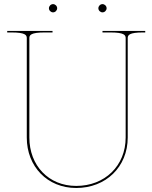

<svg xmlns="http://www.w3.org/2000/svg" viewBox="-20 -910 740 932"><path d="M217.5 -870C217.5 -859 227 -850 237.5 -850C248.5 -850 257.5 -859.5 257.5 -870C257.5 -881 248 -890 237.5 -890C226.5 -890 217.5 -880.5 217.5 -870ZM457.5 -870C457.5 -859 467 -850 477.5 -850C488.5 -850 497.5 -859.5 497.5 -870C497.5 -881 488 -890 477.5 -890C466.5 -890 457.5 -880.5 457.5 -870ZM15 -760V-752.5H35C103.5 -752.5 110 -739.5 110 -725V-242.5C110 -101.5 210 2.5 350 2.5C493.5 2.5 600 -99.5 600 -242.5V-725C600 -739.5 606.5 -752.5 675 -752.5H685V-760H477.5V-752.5H515C583.5 -752.5 590 -739.5 590 -725V-242.5C590 -105 488.5 -7.5 350 -7.5C215.5 -7.5 122.5 -107 122.5 -242.5V-725C122.5 -739.5 129 -752.5 197.5 -752.5H235V-760Z"/></svg>

Font: ZnikomitSC
Style: Regular
Weight: 100
Designer: gluk
Foundry: gluk
Version: Version 0.55